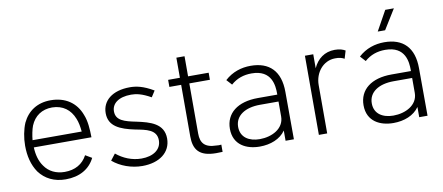

<svg xmlns="http://www.w3.org/2000/svg" viewBox="-64 -948 2781 1204"><g transform="rotate(-10 1326.0 -346.0)"><path d="M275 -48C220 -48 175 -70 147 -111C123 -144 112 -186 110 -233H477C476 -286 473 -337 456 -378C426 -460 358 -506 264 -506C180 -506 118 -465 85 -395C68 -355 58 -303 58 -253C58 -188 72 -129 105 -81C143 -30 200 -1 273 -1C361 -1 426 -38 459 -105L418 -129C390 -76 341 -48 275 -48ZM129 -369C153 -427 201 -460 266 -460C334 -459 381 -424 405 -363C415 -339 420 -311 423 -279H110C113 -310 120 -346 129 -369Z M761 0C870 0 943 -55 943 -143C943 -239 856 -262 773 -280C697 -295 644 -310 644 -368C644 -418 688 -453 768 -453C800 -453 836 -446 893 -414L918 -453C852 -492 807 -500 768 -500C656 -500 591 -445 591 -366C591 -282 661 -253 756 -233C824 -220 890 -209 890 -141C890 -81 837 -47 764 -47C703 -47 647 -71 604 -107L573 -67C622 -25 692 0 761 0Z M1271 -459V-504H1140V-632H1088V-504H1013V-459H1088V-131C1088 -48 1121 1 1230 1C1241 1 1254 1 1271 0V-46C1266 -46 1260 -45 1255 -45C1250 -45 1245 -46 1240 -46C1166 -47 1140 -79 1140 -140V-459Z M1725 0 1724 -302C1724 -435 1656 -501 1537 -501C1478 -501 1420 -483 1372 -439L1403 -405C1440 -438 1484 -453 1535 -453C1665 -453 1671 -349 1671 -301V-294H1547C1418 -294 1341 -233 1341 -134C1341 -30 1424 8 1507 8C1576 8 1638 -16 1672 -65V0ZM1671 -155C1671 -77 1592 -38 1515 -38C1448 -38 1394 -69 1394 -137C1394 -209 1459 -250 1553 -250H1671Z M2074 -508C2009 -508 1962 -471 1937 -415V-504H1884V0H1937V-308C1937 -387 1991 -454 2066 -455C2093 -456 2113 -450 2126 -442L2141 -492C2125 -501 2106 -508 2074 -508Z M2485 -700H2430L2360 -574H2407ZM2576 0 2575 -302C2575 -435 2507 -501 2388 -501C2329 -501 2271 -483 2223 -439L2254 -405C2291 -438 2335 -453 2386 -453C2516 -453 2522 -349 2522 -301V-294H2398C2269 -294 2192 -233 2192 -134C2192 -30 2275 8 2358 8C2427 8 2489 -16 2523 -65V0ZM2522 -155C2522 -77 2443 -38 2366 -38C2299 -38 2245 -69 2245 -137C2245 -209 2310 -250 2404 -250H2522Z"/></g></svg>

Font: Arthouse Owned Light
Style: Regular
Weight: 300
Designer: Jeremy Tribby
Foundry: Tribby Type
Version: Version 1.000;PS 001.000;hotconv 1.0.88;makeotf.lib2.5.64775